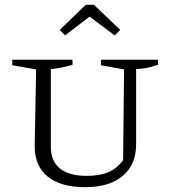

<svg xmlns="http://www.w3.org/2000/svg" viewBox="-20 -769 709 797"><path d="M334 8Q232 8 178 -36Q124 -80 124 -162L130 -481L31 -498V-521H281V-500Q264 -495 242 -490Q220 -485 191 -482V-159Q191 -100 229 -69.5Q267 -39 340 -39Q393 -39 429 -54Q465 -69 491 -104L495 -481L399 -498V-521H636V-500Q619 -495 599.5 -489.5Q580 -484 545 -482V-170Q545 -85 489 -38.5Q433 8 334 8ZM370 -749 479 -645 456 -622 352 -700 250 -622 228 -645 336 -749Z"/></svg>

Font: Piazzolla SC Light
Style: Regular
Weight: 300
Designer: Juan Pablo del Peral
Foundry: Huerta Tipografica
Version: Version 1.330